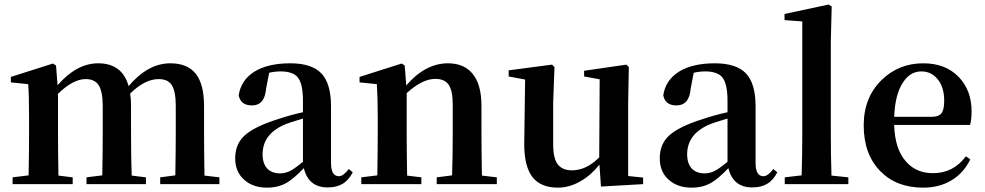

<svg xmlns="http://www.w3.org/2000/svg" viewBox="-20 -820 4386 855"><path d="M36.1 0V-30.3L107.4 -39.1Q109.4 -150.4 109.4 -229.5V-299.8Q109.4 -399.4 105.5 -445.3L28.3 -453.1V-477.5L215.8 -537.1L229.5 -528.3L236.3 -440.4Q321.3 -538.1 417 -538.1Q524.4 -538.1 552.7 -436.5Q638.7 -538.1 738.3 -538.1Q814.5 -538.1 851.6 -491.7Q888.7 -445.3 888.7 -346.7V-229.5Q888.7 -149.4 890.6 -38.1L957 -30.3V0H693.4V-30.3L760.7 -39.1Q762.7 -150.4 762.7 -229.5V-348.6Q762.7 -415 744.1 -442.4Q726.6 -467.8 686.5 -467.8Q625 -467.8 559.6 -403.3Q563.5 -380.9 563.5 -348.6V-229.5Q563.5 -122.1 566.4 -38.1L629.9 -30.3V0H365.2V-30.3L435.5 -39.1Q437.5 -150.4 437.5 -229.5V-347.7Q437.5 -413.1 418.9 -441.4Q401.4 -467.8 361.3 -467.8Q305.7 -467.8 238.3 -402.3V-229.5Q238.3 -149.4 240.2 -38.1L303.7 -30.3V0Z M1168.9 15.6Q1106.4 15.6 1067.4 -19.5Q1027.3 -54.7 1027.3 -115.2Q1027.3 -177.7 1068.4 -215.8Q1112.3 -256.8 1222.7 -291Q1268.6 -306.6 1329.1 -320.3V-370.1Q1329.1 -446.3 1306.6 -474.6Q1285.2 -502 1229.5 -502Q1205.1 -502 1178.7 -496.1L1165 -425.8Q1159.2 -350.6 1101.6 -350.6Q1051.8 -350.6 1043 -395.5Q1052.7 -461.9 1111.3 -500Q1171.9 -538.1 1272.5 -538.1Q1368.2 -538.1 1411.1 -493.2Q1454.1 -448.2 1454.1 -345.7V-93.8Q1454.1 -35.2 1489.3 -35.2Q1508.8 -35.2 1533.2 -67.4L1550.8 -52.7Q1532.2 -16.6 1504.9 -1Q1478.5 14.6 1439.5 14.6Q1353.5 14.6 1333 -71.3Q1288.1 -24.4 1257.8 -6.8Q1219.7 15.6 1168.9 15.6ZM1227.5 -47.9Q1251 -47.9 1273.4 -59.6Q1293.9 -70.3 1329.1 -99.6V-292Q1324.2 -291 1316.4 -288.1Q1269.5 -274.4 1255.9 -268.6Q1149.4 -226.6 1149.4 -132.8Q1149.4 -90.8 1170.9 -68.4Q1191.4 -47.9 1227.5 -47.9Z M1588.9 0V-30.3L1660.2 -39.1Q1662.1 -150.4 1662.1 -229.5V-299.8Q1662.1 -382.8 1658.2 -445.3L1581.1 -453.1V-477.5L1768.6 -537.1L1782.2 -528.3L1789.1 -439.5Q1874 -538.1 1974.6 -538.1Q2045.9 -538.1 2084 -492.2Q2124 -444.3 2124 -348.6V-229.5Q2124 -149.4 2126 -38.1L2192.4 -30.3V0H1924.8V-30.3L1993.2 -39.1Q1996.1 -121.1 1996.1 -229.5V-354.5Q1996.1 -417 1977.5 -443.4Q1959 -468.8 1918.9 -468.8Q1860.4 -468.8 1791 -405.3V-229.5Q1791 -149.4 1793 -38.1L1856.4 -30.3V0Z M2464.8 15.6Q2390.6 15.6 2353.5 -28.3Q2313.5 -77.1 2314.5 -182.6L2318.4 -465.8L2245.1 -479.5V-506.8L2438.5 -532.2L2449.2 -521.5L2443.4 -365.2V-175.8Q2443.4 -113.3 2464.8 -86.9Q2485.4 -61.5 2527.3 -61.5Q2590.8 -61.5 2648.4 -119.1L2650.4 -466.8L2581.1 -479.5V-504.9L2769.5 -532.2L2780.3 -521.5L2777.3 -365.2V-36.1L2843.8 -29.3V0L2656.2 10.7L2649.4 -86.9Q2612.3 -40 2566.4 -13.7Q2516.6 15.6 2464.8 15.6Z M3059.6 15.6Q2997.1 15.6 2958 -19.5Q2918 -54.7 2918 -115.2Q2918 -177.7 2959 -215.8Q3002.9 -256.8 3113.3 -291Q3159.2 -306.6 3219.7 -320.3V-370.1Q3219.7 -446.3 3197.3 -474.6Q3175.8 -502 3120.1 -502Q3095.7 -502 3069.3 -496.1L3055.7 -425.8Q3049.8 -350.6 2992.2 -350.6Q2942.4 -350.6 2933.6 -395.5Q2943.4 -461.9 3002 -500Q3062.5 -538.1 3163.1 -538.1Q3258.8 -538.1 3301.8 -493.2Q3344.7 -448.2 3344.7 -345.7V-93.8Q3344.7 -35.2 3379.9 -35.2Q3399.4 -35.2 3423.8 -67.4L3441.4 -52.7Q3422.9 -16.6 3395.5 -1Q3369.1 14.6 3330.1 14.6Q3244.1 14.6 3223.6 -71.3Q3178.7 -24.4 3148.4 -6.8Q3110.4 15.6 3059.6 15.6ZM3118.2 -47.9Q3141.6 -47.9 3164.1 -59.6Q3184.6 -70.3 3219.7 -99.6V-292Q3214.8 -291 3207 -288.1Q3160.2 -274.4 3146.5 -268.6Q3040 -226.6 3040 -132.8Q3040 -90.8 3061.5 -68.4Q3082 -47.9 3118.2 -47.9Z M3474.6 0V-30.3L3549.8 -39.1Q3552.7 -131.8 3552.7 -229.5V-724.6L3473.6 -730.5V-757.8L3669.9 -799.8L3683.6 -791L3679.7 -635.7V-229.5Q3679.7 -131.8 3682.6 -38.1L3757.8 -30.3V0Z M4090.8 15.6Q3972.7 15.6 3901.4 -56.6Q3826.2 -131.8 3826.2 -261.7Q3826.2 -387.7 3908.2 -465.8Q3983.4 -538.1 4091.8 -538.1Q4190.4 -538.1 4249 -477.5Q4306.6 -418 4306.6 -324.2Q4306.6 -287.1 4299.8 -263.7H3961.9Q3964.8 -156.2 4014.6 -100.6Q4059.6 -48.8 4134.8 -48.8Q4225.6 -48.8 4281.2 -124L4300.8 -110.4Q4271.5 -49.8 4217.3 -17.1Q4163.1 15.6 4090.8 15.6ZM3961.9 -299.8H4128.9Q4161.1 -299.8 4173.8 -317.4Q4184.6 -333 4184.6 -372.1Q4184.6 -430.7 4156.2 -466.3Q4127.9 -502 4083 -502Q4033.2 -502 4002 -454.1Q3965.8 -401.4 3961.9 -299.8Z"/></svg>

Font: Bpmf GenRyu Min B
Style: B
Weight: 700
Foundry: But Ko
Version: Version 1.320